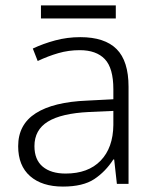

<svg xmlns="http://www.w3.org/2000/svg" viewBox="-20 -678 576 708"><path d="M276 -541Q366 -541 410 -497Q454 -453 454 -358V0H411L401 -90H398Q369 -45 327.5 -17.5Q286 10 212 10Q135 10 91 -28.5Q47 -67 47 -139Q47 -219 112 -260.5Q177 -302 301 -307L398 -312V-349Q398 -427 366.5 -460Q335 -493 274 -493Q233 -493 195 -482Q157 -471 119 -453L101 -499Q139 -517 183.5 -529Q228 -541 276 -541ZM308 -265Q206 -260 156.5 -229.5Q107 -199 107 -139Q107 -89 137.5 -63.5Q168 -38 222 -38Q305 -38 351 -85.5Q397 -133 398 -217V-269ZM407 -658V-610H131V-658Z"/></svg>

Font: Noto Sans Lao Looped Light
Style: Regular
Weight: 300
Designer: Mark Frömberg, Ben Mitchell
Foundry: The Fontpad Ltd
Version: Version 1.002; ttfautohint (v1.8.4.7-5d5b)